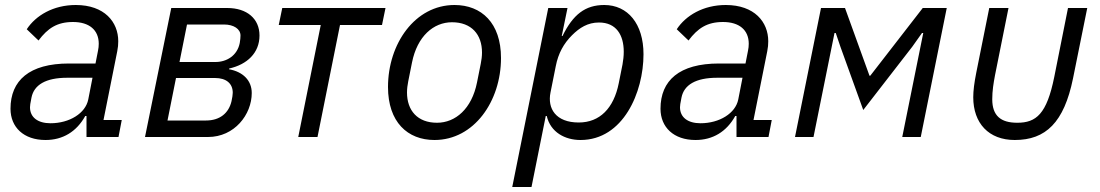

<svg xmlns="http://www.w3.org/2000/svg" viewBox="-20 -548 4399 768"><path d="M162 12C231 12 286 -21 321 -84H326V0H454L467 -68H394L449 -343C452 -358 453 -370 453 -383C453 -460 398 -528 283 -528C193 -528 123 -486 87 -431L134 -386C171 -435 208 -460 272 -460C337 -460 375 -428 375 -373C375 -363 374 -355 372 -345L362 -294H256C97 -294 22 -226 22 -113C22 -39 75 12 162 12ZM182 -55C132 -55 100 -78 100 -119C100 -126 101 -133 106 -158C116 -208 162 -237 249 -237H350L333 -150C322 -95 258 -55 182 -55Z M560 0H812C918 0 987 -90 987 -176C987 -226 952 -261 896 -271L897 -274C968 -290 1018 -336 1018 -406C1018 -473 968 -516 889 -516H665ZM698 -300 728 -450H876C915 -450 942 -432 942 -406C942 -399 941 -387 939 -376C929 -325 886 -300 842 -300ZM650 -66 684 -236H840C885 -236 911 -214 911 -177C911 -170 909 -156 906 -143C895 -96 860 -66 804 -66Z M1173 0H1250L1340 -448H1508L1522 -516H1109L1095 -448H1263Z M1718 12C1876 12 1984 -143 1984 -316C1984 -456 1906 -528 1798 -528C1640 -528 1532 -373 1532 -200C1532 -60 1610 12 1718 12ZM1728 -57C1650 -57 1608 -106 1608 -178C1608 -193 1610 -208 1613 -223L1628 -298C1649 -403 1714 -459 1788 -459C1866 -459 1908 -410 1908 -338C1908 -323 1906 -308 1903 -293L1888 -218C1867 -113 1802 -57 1728 -57Z M2029 200H2106L2163 -84H2167C2182 -19 2240 12 2302 12C2473 12 2554 -179 2554 -331C2554 -453 2491 -528 2397 -528C2321 -528 2272 -490 2230 -404H2227L2250 -516H2173ZM2295 -58C2203 -58 2169 -114 2182 -178L2203 -283C2213 -335 2235 -374 2268 -407C2298 -437 2331 -458 2376 -458C2445 -458 2475 -408 2475 -341C2475 -324 2473 -307 2470 -290L2455 -215C2435 -115 2379 -58 2295 -58Z M2762 12C2831 12 2886 -21 2921 -84H2926V0H3054L3067 -68H2994L3049 -343C3052 -358 3053 -370 3053 -383C3053 -460 2998 -528 2883 -528C2793 -528 2723 -486 2687 -431L2734 -386C2771 -435 2808 -460 2872 -460C2937 -460 2975 -428 2975 -373C2975 -363 2974 -355 2972 -345L2962 -294H2856C2697 -294 2622 -226 2622 -113C2622 -39 2675 12 2762 12ZM2782 -55C2732 -55 2700 -78 2700 -119C2700 -126 2701 -133 2706 -158C2716 -208 2762 -237 2849 -237H2950L2933 -150C2922 -95 2858 -55 2782 -55Z M3160 0H3234L3318 -416H3323L3342 -360L3433 -108L3629 -361L3668 -416H3673L3589 0H3663L3767 -516H3671L3461 -245H3458L3360 -516H3264Z M4014 -516H3937L3885 -257C3877 -217 3873 -185 3873 -159C3873 -55 3935 12 4039 12C4163 12 4236 -58 4272 -234L4329 -516H4252L4197 -240C4167 -92 4125 -57 4049 -57C3983 -57 3949 -85 3949 -151C3949 -185 3954 -215 3960 -247Z"/></svg>

Font: Braiins Sans
Style: Italic
Weight: 400
Italic angle: -11.31°
Designer: Mike Abbink, Paul van der Laan, Pieter van Rosmalen, Jiri Chlebus, Lubos Buracinsky
Foundry: Bold Monday, Sudetype
Version: Version 1.000;hotconv 1.0.109;makeotfexe 2.5.65596